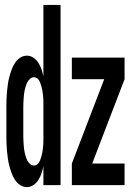

<svg xmlns="http://www.w3.org/2000/svg" viewBox="-20 -755 540 783"><path d="M90 8Q75 8 62 -0.5Q49 -9 40.5 -22.5Q32 -36 27 -50Q22 -64 18 -79Q14 -94 12 -109Q10 -124 8.5 -139Q7 -154 6.5 -169.5Q6 -185 6 -200V-320Q6 -335 6.5 -350.5Q7 -366 8.5 -381Q10 -396 12 -411Q14 -426 18 -441Q22 -456 27 -470Q32 -484 40.5 -497.5Q49 -511 62 -519.5Q75 -528 90 -528Q104 -528 116.5 -519.5Q129 -511 137 -498Q145 -485 149.5 -471.5Q154 -458 157 -443V-735H227V0H157V-77Q154 -62 149.5 -48.5Q145 -35 137 -22Q129 -9 116.5 -0.5Q104 8 90 8ZM273 0V-88L405 -432H273V-520H488V-432L356 -88H488V0ZM118 -80Q127 -80 133.5 -86Q140 -92 143 -100Q146 -108 148.5 -116Q151 -124 152.5 -132.5Q154 -141 155 -149.5Q156 -158 156.5 -166.5Q157 -175 157 -183.5Q157 -192 157 -200V-320Q157 -328 157 -336.5Q157 -345 156.5 -353.5Q156 -362 155 -370.5Q154 -379 152.5 -387.5Q151 -396 148.5 -404Q146 -412 143 -420Q140 -428 133.5 -434Q127 -440 118 -440Q110 -440 103 -434Q96 -428 92 -420.5Q88 -413 85.5 -405Q83 -397 81 -388.5Q79 -380 78 -371.5Q77 -363 76.5 -354.5Q76 -346 75.5 -337.5Q75 -329 75 -320V-200Q75 -191 75.5 -182.5Q76 -174 76.5 -165.5Q77 -157 78 -148.5Q79 -140 81 -131.5Q83 -123 85.5 -115Q88 -107 92 -99.5Q96 -92 103 -86Q110 -80 118 -80Z"/></svg>

Font: Iosevka SS18 Semibold
Style: Regular
Weight: 600
Monospace: yes
Designer: Belleve Invis
Foundry: Belleve Invis
Version: Version 25.1.1; ttfautohint (v1.8.4)